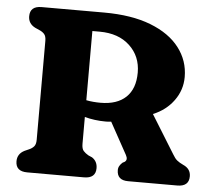

<svg xmlns="http://www.w3.org/2000/svg" viewBox="-51 -755 894 810"><g transform="rotate(5 396.5 -350.0)"><path d="M720 -458.5Q720 -403.5 687.5 -358.8Q655 -314 600 -291.5L700.5 -129Q710 -112.5 719.5 -104.8Q729 -97 746 -89Q778 -75 778 -43Q778 0 728.5 0H520.5Q473 0 473 -43Q473 -53 477.8 -61Q482.5 -69 490.5 -76L498.5 -80Q512.5 -89.5 501.5 -109.5L427.5 -244Q416 -242.5 404 -242.5Q380.5 -242.5 357.8 -245.5Q335 -248.5 315 -254V-140.5Q315 -119.5 323 -110.5Q331 -101.5 344 -94L360 -87Q383 -72 383 -43Q383 0 333.5 0H93Q44 0 44 -43Q44 -74.5 74 -89.5L92 -97.5Q105 -103 113 -112Q121 -121 121 -140.5V-559.5Q121 -579 113 -588Q105 -597 92 -602.5L74 -610.5Q44 -625.5 44 -657Q44 -700 93 -700H357Q474.5 -700 555.5 -668.5Q636.5 -637 678.2 -582.2Q720 -527.5 720 -458.5ZM315 -618V-325Q330 -322 345.2 -320.8Q360.5 -319.5 375.5 -319.5Q445.5 -319.5 483.2 -355.5Q521 -391.5 521 -460Q521 -529 473.5 -573.5Q426 -618 346 -618Z"/></g></svg>

Font: Fraunces 9pt S100
Style: Bold
Weight: 700
Version: Version 1.000; ttfautohint (v1.8.3)